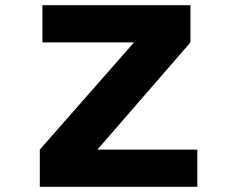

<svg xmlns="http://www.w3.org/2000/svg" viewBox="-20 -720 890 740"><path d="M355.5 -143.5H740.5V0H133.5V-143.5L496.5 -556.5H143.5V-700H714V-556.5Z"/></svg>

Font: League Mono Wide ExtraBold
Style: Regular
Weight: 800
Width: 8
Designer: Tyler Finck
Foundry: The League of Moveable Type / Tyler Finck
Version: Version 2.210